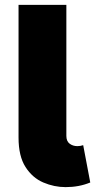

<svg xmlns="http://www.w3.org/2000/svg" viewBox="-20 -760 402 787"><path d="M56 -196V-740H252V-203Q252 -181 265.5 -171Q279 -161 297 -161Q310 -161 321 -165L350 -12Q304 7 249 7Q202 7 157.5 -12Q113 -31 84.5 -75.5Q56 -120 56 -196Z"/></svg>

Font: Parkinsans ExtraBold
Style: Regular
Weight: 800
Designer: Red Stone, Indian Type Foundry
Foundry: Indian Type Foundry
Version: Version 1.000